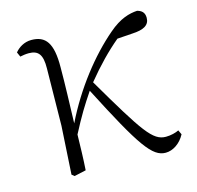

<svg xmlns="http://www.w3.org/2000/svg" viewBox="-84 -610 730 712"><g transform="rotate(-15 280.5 -254.0)"><path d="M468 14C496 14 525 -5 542 -37L534 -54C522 -48 503 -43 484 -43C434 -43 404 -88 275 -308C319 -362 361 -405 404 -441L462 -445C507 -447 529 -460 529 -488C529 -510 516 -518 501 -522C471 -520 435 -511 390 -472C309 -403 226 -298 168 -179C170 -251 173 -326 173 -393C174 -486 149 -519 94 -519C66 -519 44 -504 31 -488L39 -470C49 -472 60 -474 72 -474C109 -474 124 -455 123 -402L120 -183L109 2L119 10L164 0C167 -45 168 -90 169 -136C203 -201 222 -232 255 -281C379 -40 417 14 468 14Z"/></g></svg>

Font: Noto Serif CJK HK ExtraLight
Style: Regular
Weight: 200
Designer: Ryoko NISHIZUKA 西塚涼子 (kana & ideographs); Frank Grießhammer (Latin, Greek & Cyrillic); Wenlong ZHANG 张文龙 (bopomofo); San
Foundry: Adobe
Version: Version 2.001;hotconv 1.1.0;makeotfexe 2.6.0